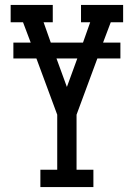

<svg xmlns="http://www.w3.org/2000/svg" viewBox="-20 -755 540 775"><path d="M143 0V-70H211V-292L127 -519H34V-583H104L73 -665H23V-735H193V-665H156L185 -583H315L344 -665H307V-735H477V-665H427L396 -583H466V-519H373L289 -292V-70H357V0ZM250 -404 292 -519H208Z"/></svg>

Font: Iosevka Slab
Style: Regular
Weight: 400
Monospace: yes
Designer: Belleve Invis
Foundry: Belleve Invis
Version: Version 11.2.4; ttfautohint (v1.8.3)